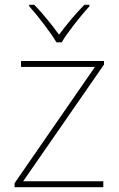

<svg xmlns="http://www.w3.org/2000/svg" viewBox="-20 -783 496 803"><path d="M216 -606H238C262 -647 317 -716 354 -757V-763H333C296 -726 255 -676 227 -638C199 -676 160 -726 123 -763H102V-757C139 -716 192 -647 216 -606ZM412 0V-25H77L415 -513V-528H68V-503H377L41 -17V0Z"/></svg>

Font: Noto Sans Gujarati UI Thin
Style: Regular
Weight: 100
Designer: Jelle Bosma - Monotype Design Team, Universal Thirst
Foundry: Monotype Imaging Inc.
Version: Version 2.106